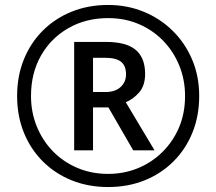

<svg xmlns="http://www.w3.org/2000/svg" viewBox="-20 -744 872 774"><path d="M416 10Q336 10 269 -17Q202 -44 152.5 -93.5Q103 -143 76 -210Q49 -277 49 -357Q49 -437 76 -504Q103 -571 152.5 -620.5Q202 -670 269 -697Q336 -724 416 -724Q492 -724 558.5 -697Q625 -670 675.5 -620.5Q726 -571 754.5 -504Q783 -437 783 -357Q783 -277 756 -210Q729 -143 679.5 -93.5Q630 -44 563 -17Q496 10 416 10ZM416 -43Q480 -43 536 -66Q592 -89 635 -131.5Q678 -174 702 -231Q726 -288 726 -357Q726 -422 703 -479Q680 -536 638.5 -579Q597 -622 540.5 -646.5Q484 -671 416 -671Q326 -671 255.5 -630.5Q185 -590 145 -519.5Q105 -449 105 -357Q105 -292 128 -235Q151 -178 192.5 -135Q234 -92 291 -67.5Q348 -43 416 -43ZM279 -138V-575H407Q489 -575 527 -543Q565 -511 565 -446Q565 -399 541 -371.5Q517 -344 487 -332L603 -138H517L417 -311H355V-138ZM405 -373Q444 -373 466 -393Q488 -413 488 -444Q488 -479 468 -495Q448 -511 404 -511H355V-373Z"/></svg>

Font: Noto Sans Khojki
Style: Regular
Weight: 400
Designer: Monotype Design Team
Foundry: Monotype Imaging Inc.
Version: Version 2.003; ttfautohint (v1.8.4.7-5d5b)